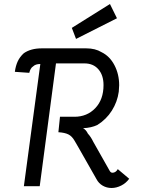

<svg xmlns="http://www.w3.org/2000/svg" viewBox="-20 -927 758 957"><path d="M145 -596Q138 -592 133 -583Q128 -574 126 -564L54 -569Q58 -599 68.5 -621.5Q79 -644 99 -662Q134 -686 188 -686H410Q455 -686 486 -667Q527 -647 550.5 -602Q574 -557 574 -502Q574 -492 572 -470Q565 -419 537.5 -375.5Q510 -332 465 -304Q436 -290 394 -288Q409 -280 418 -261Q433 -245 445 -220L527 -75Q532 -66 541 -66Q549 -66 556 -71Q563 -76 567 -84L624 -36Q608 -14 584 -2Q560 10 536 10Q512 10 492 -1.5Q472 -13 461 -34L370 -194Q365 -202 352 -225Q339 -248 321 -257Q303 -266 271 -268L279 -345H351Q414 -345 455 -388Q496 -431 496 -503Q496 -552 470.5 -581.5Q445 -611 401 -611H259L178 1H99L181 -608Q157 -608 145 -596ZM338 -788 528 -907 563 -836 359 -733Z"/></svg>

Font: Bellota
Style: Bold Italic
Weight: 700
Italic angle: -7.5°
Designer: Kemie Guaida
Foundry: Kemie Guaida
Version: Version 4.001